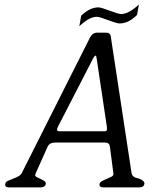

<svg xmlns="http://www.w3.org/2000/svg" viewBox="-20 -815 680 835"><path d="M576 -750Q553 -728 535 -720.5Q517 -713 500 -713Q493 -713 479 -717.5Q465 -722 450 -727.5Q435 -733 421.5 -737.5Q408 -742 401 -742Q386 -742 368 -733Q350 -724 325 -701L333 -747Q356 -768 374 -775.5Q392 -783 408 -783Q415 -783 428.5 -778.5Q442 -774 457 -768.5Q472 -763 486 -758.5Q500 -754 507 -754Q522 -754 540 -763Q558 -772 584 -795ZM608 -15Q605 0 586 0H431Q410 0 413 -15Q414 -22 423 -27Q432 -32 443 -36.5Q454 -41 463 -45.5Q472 -50 473 -56Q473 -62 473 -62L458 -177Q456 -195 437 -195H219Q196 -195 187 -177L136 -63Q136 -63 134 -57Q134 -56 133 -55Q132 -49 139.5 -45Q147 -41 156 -37Q165 -33 172.5 -28Q180 -23 179 -15Q176 0 156 0H19Q0 0 3 -15Q4 -24 14 -28.5Q24 -33 36 -37.5Q48 -42 59.5 -48Q71 -54 76 -65L372 -653Q383 -673 403 -673H441Q460 -673 462 -655L552 -63Q555 -43 583 -39Q610 -29 608 -15ZM445 -262 400 -563Q399 -573 395 -573Q392 -573 386 -563L231 -262Q228 -254 228 -253Q226 -244 240 -244H435Q445 -244 445 -252Z"/></svg>

Font: Jura
Style: Italic
Weight: 400
Designer: Ed Merritt
Foundry: Ten by Twenty
Version: Version 1.007